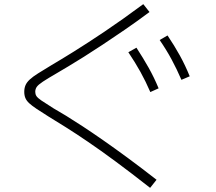

<svg xmlns="http://www.w3.org/2000/svg" viewBox="-20 -813 1040 926"><path d="M704 93Q611 20 536.5 -35Q462 -90 403 -130Q344 -170 298 -199Q252 -228 214 -251Q179 -273 156.5 -288Q134 -303 121 -315Q108 -327 102.5 -340Q97 -353 97 -370Q97 -388 103 -402Q109 -416 123.5 -429.5Q138 -443 163.5 -459Q189 -475 227 -498Q273 -525 336.5 -564.5Q400 -604 483.5 -660Q567 -716 671 -793L701 -755Q638 -708 581 -669Q524 -630 475 -597.5Q426 -565 384.5 -539Q343 -513 310.5 -493.5Q278 -474 254 -460Q209 -434 186.5 -419Q164 -404 157 -393.5Q150 -383 150 -370Q150 -359 155.5 -350Q161 -341 180 -328Q199 -315 239 -290Q264 -276 299 -254.5Q334 -233 379 -203.5Q424 -174 478.5 -136Q533 -98 597.5 -50.5Q662 -3 735 54ZM705 -369Q683 -420 657.5 -466Q632 -512 599 -561L638 -583Q670 -534 696.5 -487Q723 -440 745 -387ZM855 -428Q833 -479 808 -525.5Q783 -572 750 -620L788 -642Q821 -593 847 -546Q873 -499 895 -445Z"/></svg>

Font: M PLUS 1 Light
Style: Regular
Weight: 300
Designer: Coji Morishita
Foundry: UNDERFOREST DESIGN
Version: Version 1.001